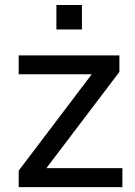

<svg xmlns="http://www.w3.org/2000/svg" viewBox="-20 -766 551 786"><path d="M481 0V-77.6H169.9L468.8 -471.7V-539.1H56.6V-461.9H355.5L56.6 -67.4V0ZM315.4 -645.5V-745.6H210.9V-645.5Z"/></svg>

Font: Winston
Style: Regular
Weight: 400
Designer: Vernon Adams, Kim Jin-seong, David Berlow, Cristiano Sobral
Foundry: The Winston Project Authors
Version: Version 3.004